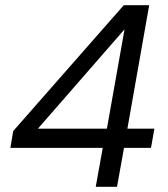

<svg xmlns="http://www.w3.org/2000/svg" viewBox="-20 -720 648 740"><path d="M349 0 376 -150H20L31 -215L457 -700H555L471 -224H575L562 -150H458L431 0ZM126 -224H392L460 -607Z"/></svg>

Font: DM Sans Italic
Style: Regular
Weight: 400
Italic angle: -10°
Designer: Colophon Foundry, Jonny Pinhorn
Foundry: Colophon Foundry
Version: Version 4.004; ttfautohint (v1.8.4.7-5d5b)